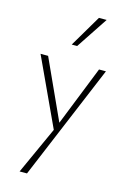

<svg xmlns="http://www.w3.org/2000/svg" viewBox="-145 -772 756 1129"><g transform="rotate(15 233.0 -207.5)"><path d="M232 16 34 -411H80L253 -32ZM390 -411H432L139 289H94L234 -19ZM197 -511 311 -704H358L230 -511Z"/></g></svg>

Font: Ysabeau Office ExtraLight
Style: Regular
Weight: 250
Designer: Christian Thalmann (Catharsis Fonts)
Version: Version 2.001;gftools[0.9.30]; featfreeze: tnum,lnum,ss02